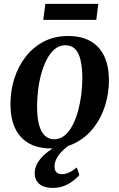

<svg xmlns="http://www.w3.org/2000/svg" viewBox="-20 -732 598 963"><path d="M321.5 -551.5Q388.5 -551.5 434 -525.5Q479.5 -499.5 502.8 -450.2Q526 -401 526.5 -331Q526.5 -263.5 507 -201.8Q487.5 -140 450 -91.8Q412.5 -43.5 358.5 -15.5Q304.5 12.5 236.5 12.5Q170 12.5 124.5 -13.5Q79 -39.5 55.8 -88.8Q32.5 -138 32.5 -206.5Q32 -275.5 51.8 -337.5Q71.5 -399.5 109 -447.8Q146.5 -496 200.2 -523.8Q254 -551.5 321.5 -551.5ZM308 -505Q278 -505 255 -486Q232 -467 215 -434.5Q198 -402 187 -362Q176 -322 171 -279.8Q166 -237.5 166 -198.5Q166 -142 176 -105.5Q186 -69 205.2 -51.2Q224.5 -33.5 251.5 -33.5Q281.5 -33.5 304.5 -52.8Q327.5 -72 344.2 -104.2Q361 -136.5 371.8 -176.5Q382.5 -216.5 387.8 -259Q393 -301.5 393 -340Q392.5 -396 383.5 -432.5Q374.5 -469 356 -487Q337.5 -505 308 -505ZM244 210.5Q198.5 210 176.2 189.8Q154 169.5 154 137.5Q154 111 167 87.8Q180 64.5 201.5 44.8Q223 25 249.5 8.8Q276 -7.5 302.5 -20.5L324 -33L352 -20.5Q319.5 -0.5 297.8 20Q276 40.5 264.8 61.2Q253.5 82 253.5 103.5Q253.5 122.5 263.2 132Q273 141.5 290.5 141.5Q308.5 141.5 327.2 132.8Q346 124 365 108L378 145.5Q359.5 169 324.2 189.8Q289 210.5 244 210.5ZM207.5 -712.5H473L463 -632.5H197Z"/></svg>

Font: Merriweather 60pt SemiBold
Style: Italic
Weight: 600
Italic angle: -7.8°
Version: Version 2.101